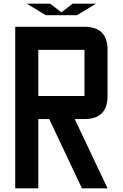

<svg xmlns="http://www.w3.org/2000/svg" viewBox="-20 -1020 665 1040"><path d="M187.5 0H62.5V-875H437.5Q562.5 -875 562.5 -750V-500Q562.5 -375 437.5 -375H384.8L562.5 0H423.8L246.6 -375H187.5ZM187.5 -750V-500H437.5V-750ZM228.5 -937.5 125 -1000H252L312.5 -953.1L373.5 -1000H500L396.5 -937.5Z"/></svg>

Font: Oldtimer
Style: Regular
Weight: 400
Designer: GGBotNet
Foundry: GGBotNet
Version: 1.00